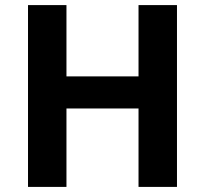

<svg xmlns="http://www.w3.org/2000/svg" viewBox="-20 -734 805 754"><path d="M675 0H524V-308H241V0H90V-714H241V-434H524V-714H675Z"/></svg>

Font: Noto Sans Bamum
Style: Regular
Weight: 400
Designer: Monotype Design Team
Foundry: Monotype Imaging Inc.
Version: Version 2.001